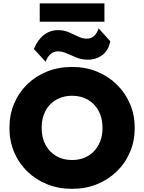

<svg xmlns="http://www.w3.org/2000/svg" viewBox="-20 -1116 863 1150"><path d="M411.5 15Q330 15 261.5 -12.8Q193 -40.5 142.5 -90Q92 -139.5 64.2 -206Q36.5 -272.5 36.5 -350Q36.5 -428 64.2 -494.5Q92 -561 142.5 -610.5Q193 -660 261.5 -687.5Q330 -715 411.5 -715Q493 -715 561.2 -687Q629.5 -659 680.2 -609Q731 -559 759 -492.8Q787 -426.5 787 -350Q787 -272.5 759 -206Q731 -139.5 680.2 -90Q629.5 -40.5 561.2 -12.8Q493 15 411.5 15ZM411.5 -157.5Q451.5 -157.5 484.8 -171Q518 -184.5 542.5 -209.8Q567 -235 580.5 -270.5Q594 -306 594 -350Q594 -409 570.5 -452.2Q547 -495.5 505.8 -519Q464.5 -542.5 411.5 -542.5Q372 -542.5 338.5 -529Q305 -515.5 280.5 -490.5Q256 -465.5 242.8 -429.8Q229.5 -394 229.5 -350Q229.5 -291 253 -247.8Q276.5 -204.5 317.5 -181Q358.5 -157.5 411.5 -157.5ZM253.5 -746 183 -822.5Q205.5 -878 243 -906.8Q280.5 -935.5 328 -935.5Q363.5 -935.5 392.5 -922.8Q421.5 -910 447.8 -897.2Q474 -884.5 500.5 -884.5Q524 -884.5 542 -899.2Q560 -914 571 -946L640.5 -869Q630 -814 593 -786.2Q556 -758.5 506 -758.5Q470 -758.5 439 -771Q408 -783.5 380.2 -796Q352.5 -808.5 327 -808.5Q303.5 -808.5 284.5 -793.5Q265.5 -778.5 253.5 -746ZM218 -986V-1095.5H605.5V-986Z"/></svg>

Font: Geologica Cursive ExtraBold
Style: Regular
Weight: 800
Designer: Sindre Bremnes, Frode Helland
Foundry: Monokrom Skriftforlag AS
Version: Version 1.010;gftools[0.9.28]